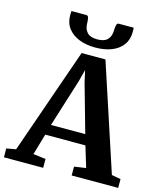

<svg xmlns="http://www.w3.org/2000/svg" viewBox="-155 -1084 1010 1187"><g transform="rotate(15 350.0 -491.0)"><path d="M44 -67.5 281 -747H433.5L657 -67L715 -56.5V0H417.5V-56.5L492 -67.5L451.5 -201.5H194.5L155 -66.5L235 -56.5V0H-16L-16.5 -56.5ZM432.5 -268.5 345.5 -577 329 -651 309.5 -576 213 -268.5ZM249 -981.5Q260.5 -981.5 263.5 -964.8Q266.5 -948 266.5 -933.5Q266.5 -897 287 -875.2Q307.5 -853.5 352.5 -853.5Q397 -853.5 417.5 -875.2Q438 -897 438 -933.5Q438 -948 441.2 -964.8Q444.5 -981.5 455 -981.5H551.5Q552 -975 552.2 -968.2Q552.5 -961.5 552.5 -954.5Q552.5 -905 527 -870.8Q501.5 -836.5 456.5 -819Q411.5 -801.5 352 -801.5Q295 -801.5 249.8 -819.2Q204.5 -837 178.2 -871.2Q152 -905.5 152 -954.5Q152 -961.5 152.5 -968.2Q153 -975 153 -981.5Z"/></g></svg>

Font: Merriweather 28pt
Style: Bold
Weight: 700
Version: Version 2.100